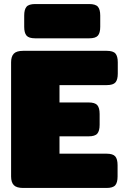

<svg xmlns="http://www.w3.org/2000/svg" viewBox="-20 -932 619 952"><path d="M100 -799V-855Q100 -885 111.5 -898.5Q123 -912 155 -912H422Q454 -912 465.5 -898.5Q477 -885 477 -855V-799Q477 -769 465.5 -755.5Q454 -742 422 -742H155Q123 -742 111.5 -755.5Q100 -769 100 -799ZM35 -57V-623Q35 -652 48.5 -666Q62 -680 95 -680H509Q541 -680 552.5 -666.5Q564 -653 564 -623V-567Q564 -537 552.5 -523.5Q541 -510 509 -510H275V-424H419Q451 -424 462.5 -410.5Q474 -397 474 -367V-313Q474 -283 462.5 -269.5Q451 -256 419 -256H275V-170H508Q540 -170 551.5 -156.5Q563 -143 563 -113V-57Q563 -27 551.5 -13.5Q540 0 508 0H95Q62 0 48.5 -14Q35 -28 35 -57Z"/></svg>

Font: Mitr
Style: Bold
Weight: 700
Designer: Thanarat Vachiruckul
Foundry: Cadson Demak
Version: Version 1.002